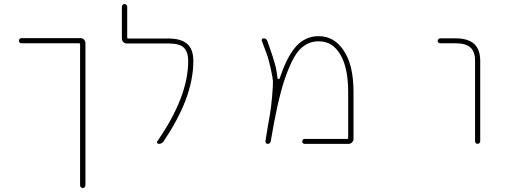

<svg xmlns="http://www.w3.org/2000/svg" viewBox="-20 -733 2540 947"><path d="M375 180.7V-515.6Q375 -519.5 370.1 -519.5H85Q80.1 -519.5 76.7 -523.4Q73.2 -527.3 73.2 -532.2Q73.2 -537.1 76.7 -541Q80.1 -544.9 85 -544.9H377Q387.7 -544.9 394.5 -537.6Q401.4 -530.3 401.4 -520.5V180.7Q401.4 186.5 397.5 190.4Q393.6 194.3 388.2 194.3Q382.8 194.3 378.9 190.4Q375 186.5 375 180.7Z M762.7 -23.4Q757.8 -23.4 755.4 -27.8Q752.9 -32.2 755.9 -36.1Q908.2 -255.9 908.2 -431.6Q908.2 -478.5 885.7 -499Q864.3 -518.6 811.5 -518.6H605.5Q594.7 -518.6 587.9 -525.9Q581.1 -533.2 581.1 -543V-700.2Q581.1 -705.1 585 -709Q588.9 -712.9 594.2 -712.9Q599.6 -712.9 603.5 -709Q607.4 -705.1 607.4 -700.2V-547.9Q607.4 -543 611.3 -543H811.5Q874 -543 904.3 -515.6Q933.6 -489.3 933.6 -431.6Q933.6 -338.9 894.5 -236.3Q857.4 -140.6 787.1 -36.1Q778.3 -23.4 762.7 -23.4Z M1482.4 -23.4Q1477.5 -23.4 1474.1 -26.9Q1470.7 -30.3 1470.7 -35.6Q1470.7 -41 1474.1 -44.4Q1477.5 -47.9 1482.4 -47.9H1693.4Q1697.3 -47.9 1697.3 -52.7V-279.3Q1697.3 -397.5 1659.2 -462.9Q1621.1 -529.3 1551.8 -529.3Q1498 -529.3 1459 -489.3Q1420.9 -450.2 1382.8 -337.9Q1347.7 -231.4 1315.4 -36.1Q1312.5 -23.4 1299.8 -23.4Q1294.9 -23.4 1292 -27.3Q1289.1 -31.2 1289.1 -36.1Q1303.7 -127.9 1310.5 -163.1Q1317.4 -203.1 1322.3 -258.8Q1326.2 -305.7 1326.2 -326.2Q1326.2 -330.1 1326.2 -333Q1325.2 -349.6 1315.9 -392.1Q1306.6 -434.6 1298.8 -458Q1291 -478.5 1271.5 -531.2Q1270.5 -532.2 1270.5 -534.2Q1270.5 -537.1 1272.5 -540Q1275.4 -543.9 1280.3 -543.9Q1293.9 -543.9 1298.8 -530.3Q1329.1 -446.3 1339.8 -403.3Q1345.7 -377 1348.6 -348.6Q1348.6 -343.8 1352.5 -343.8L1353.5 -342.8Q1358.4 -342.8 1359.4 -346.7Q1392.6 -445.3 1432.6 -495.1Q1457 -525.4 1486.8 -540Q1516.6 -554.7 1551.8 -554.7Q1589.8 -554.7 1620.6 -537.1Q1651.4 -519.5 1674.8 -484.4Q1723.6 -413.1 1723.6 -279.3V-47.9Q1723.6 -38.1 1716.3 -30.8Q1709 -23.4 1699.2 -23.4Z M2323.2 -36.1V-432.6Q2323.2 -479.5 2299.8 -499Q2277.3 -519.5 2226.6 -519.5H2151.4Q2146.5 -519.5 2142.6 -522.9Q2138.7 -526.4 2138.7 -531.2Q2138.7 -536.1 2142.6 -540Q2146.5 -543.9 2151.4 -543.9H2226.6Q2288.1 -543.9 2318.4 -516.6Q2348.6 -489.3 2348.6 -432.6V-36.1Q2348.6 -31.2 2344.7 -27.3Q2340.8 -23.4 2335.4 -23.4Q2330.1 -23.4 2326.7 -27.3Q2323.2 -31.2 2323.2 -36.1Z"/></svg>

Font: Rounded-X Mgen+ 1mn thin
Style: Regular
Weight: 100
Designer: [Source Han Sans]
Ryoko NISHIZUKA  (kana & ideographs); Paul D. Hunt (Latin, Greek & Cyrillic); Wenlong ZHANG  (bopomofo
Version: Version 1.059.20150602